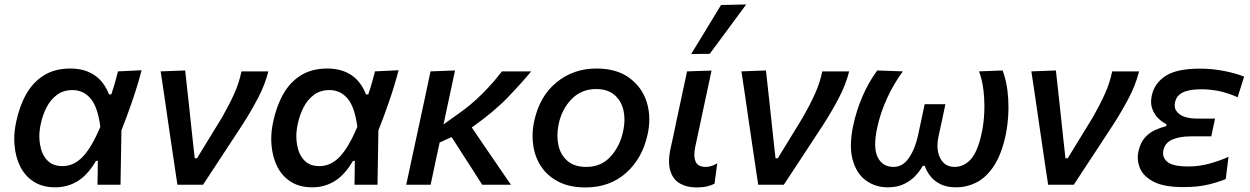

<svg xmlns="http://www.w3.org/2000/svg" viewBox="-20 -810 5482 842"><path d="M222.5 11.5Q167 11.5 128.8 -12.8Q90.5 -37 69.5 -78.2Q48.5 -119.5 44 -171Q42.5 -185.5 42.5 -200Q42.5 -237 51 -276Q65.5 -345 95.2 -397.5Q125 -450 172.8 -479.8Q220.5 -509.5 289 -509.5Q350 -509.5 393 -481.2Q436 -453 458 -396H468Q478 -425.5 485 -450.2Q492 -475 497.5 -497L601 -502Q584 -436.5 560.2 -367.5Q536.5 -298.5 512.5 -238.5Q510.5 -118.5 508.5 0H407.5Q408 -26.5 408.5 -53Q408.5 -79.5 409 -104.5H401Q365 -43 320.8 -15.8Q276.5 11.5 222.5 11.5ZM254 -81.5Q303.5 -81.5 342.8 -122.5Q382 -163.5 420 -254Q408.5 -341.5 377 -378.2Q345.5 -415 298 -415Q258 -415 230 -394.2Q202 -373.5 184.5 -339.8Q167 -306 159 -267.5Q152.5 -238.5 152.5 -212Q152.5 -194 155.5 -177Q162 -134.5 186.2 -108Q210.5 -81.5 254 -81.5Z M758 0Q751 -46 743.8 -94.8Q736.5 -143.5 730 -188L717 -276.5Q709 -331.5 701 -387Q692.5 -442.5 684.5 -497L792 -501Q799 -436.5 808 -356Q816.5 -275.5 824.5 -201.5L834 -116H844L954.5 -296.5Q985.5 -351 1007 -398.5Q1028.5 -446 1039 -497H1157Q1141.5 -436.5 1110.5 -378Q1079.5 -319.5 1043.5 -263.5Q1000 -197 956.5 -130.8Q913 -64.5 870.5 0Z M1349.5 11.5Q1294 11.5 1255.8 -12.8Q1217.5 -37 1196.5 -78.2Q1175.5 -119.5 1171 -171Q1169.5 -185.5 1169.5 -200Q1169.5 -237 1178 -276Q1192.5 -345 1222.2 -397.5Q1252 -450 1299.8 -479.8Q1347.5 -509.5 1416 -509.5Q1477 -509.5 1520 -481.2Q1563 -453 1585 -396H1595Q1605 -425.5 1612 -450.2Q1619 -475 1624.5 -497L1728 -502Q1711 -436.5 1687.2 -367.5Q1663.5 -298.5 1639.5 -238.5Q1637.5 -118.5 1635.5 0H1534.5Q1535 -26.5 1535.5 -53Q1535.5 -79.5 1536 -104.5H1528Q1492 -43 1447.8 -15.8Q1403.5 11.5 1349.5 11.5ZM1381 -81.5Q1430.5 -81.5 1469.8 -122.5Q1509 -163.5 1547 -254Q1535.5 -341.5 1504 -378.2Q1472.5 -415 1425 -415Q1385 -415 1357 -394.2Q1329 -373.5 1311.5 -339.8Q1294 -306 1286 -267.5Q1279.5 -238.5 1279.5 -212Q1279.5 -194 1282.5 -177Q1289 -134.5 1313.2 -108Q1337.5 -81.5 1381 -81.5Z M1761.5 0Q1773 -54 1784 -105.2Q1795 -156.5 1808.5 -218.5L1819 -267.5Q1833.5 -335.5 1845 -388.5Q1856 -441.5 1868 -497L1975.5 -501Q1961 -432.5 1948 -372.5Q1935 -312 1925 -264.5L1974 -299.5Q2044.5 -347.5 2096 -399.8Q2147.5 -452 2181 -497H2309.5Q2267.5 -446 2206.8 -382.8Q2146 -319.5 2049 -251L2107.5 -165Q2133 -127.5 2162.5 -84.5Q2192 -41.5 2220.5 0H2094.5Q2074 -32.5 2054 -63.5Q2034 -94 2013 -127L1960.5 -209L1908 -185Q1897.5 -136.5 1888 -92Q1878.5 -47.5 1868.5 0Z M2547.5 12Q2479.5 12 2431.5 -12Q2383.5 -36 2355.2 -76.8Q2327 -117.5 2319 -169Q2315.5 -191 2315.5 -213.5Q2315.5 -244 2322 -275.5Q2345 -386.5 2419.5 -448Q2494 -509.5 2595.5 -509.5Q2683.5 -509.5 2739.2 -469Q2795 -428.5 2816 -363Q2827.5 -326 2827.5 -286.5Q2827.5 -255.5 2820.5 -223Q2798 -116.5 2726.2 -52.2Q2654.5 12 2547.5 12ZM2551 -78Q2616.5 -78 2657.8 -123.5Q2699 -169 2712.5 -234Q2718.5 -261 2718.5 -286Q2718.5 -307.5 2714 -327Q2704 -369 2674 -394.2Q2644 -419.5 2594.5 -419.5Q2529.5 -419.5 2486.5 -375.2Q2443.5 -331 2429.5 -264Q2424.5 -238.5 2424.5 -215Q2424.5 -193 2429 -172.5Q2438.5 -130 2469 -104Q2499.5 -78 2551 -78Z M3035 12Q2992.5 12 2962 -5.2Q2931.5 -22.5 2920 -60Q2914 -78 2914 -102Q2914 -127 2920.5 -158Q2928.5 -194 2934 -219.5Q2939 -245 2945 -273Q2959.5 -339.5 2970.5 -391.5Q2981.5 -443 2993 -497L3100.5 -500.5Q3081.5 -412 3065.5 -337.2Q3049.5 -262.5 3038.5 -210.5L3029.5 -168.5Q3025 -148 3025 -132Q3025 -114 3030.5 -101.5Q3040 -78 3075.5 -78Q3098.5 -78 3125.5 -94L3113.5 -4.5Q3099.5 3 3080 7.5Q3060.5 12 3035 12ZM3011 -573Q3044 -627.5 3077 -681Q3109.5 -734.5 3142 -788L3252.5 -790.5Q3212 -735 3172 -681.5Q3132 -627.5 3092.5 -574Z M3305 0Q3298 -46 3290.8 -94.8Q3283.5 -143.5 3277 -188L3264 -276.5Q3256 -331.5 3248 -387Q3239.5 -442.5 3231.5 -497L3339 -501Q3346 -436.5 3355 -356Q3363.5 -275.5 3371.5 -201.5L3381 -116H3391L3501.5 -296.5Q3532.5 -351 3554 -398.5Q3575.5 -446 3586 -497H3704Q3688.5 -436.5 3657.5 -378Q3626.5 -319.5 3590.5 -263.5Q3547 -197 3503.5 -130.8Q3460 -64.5 3417.5 0Z M3873.5 11.5Q3819 11.5 3777.5 -18.5Q3736 -48.5 3719.5 -109Q3711.5 -137 3711.5 -172Q3711.5 -212 3722 -261Q3735.5 -324.5 3761.8 -386Q3788 -447.5 3827 -501L3939.5 -497Q3899.5 -443.5 3869.8 -378.2Q3840 -313 3826.5 -248Q3818 -208 3818 -177.5Q3818 -142 3829.5 -119.5Q3850.5 -78 3899.5 -78Q3938.5 -78 3965.8 -117.2Q3993 -156.5 4006 -216.5Q4013.5 -252 4021 -287Q4028.5 -321.5 4035 -353H4126Q4119 -320.5 4111.5 -284Q4103.5 -247.5 4095.5 -210.5Q4091 -189.5 4091 -170.5Q4091 -140 4103.5 -116Q4123.5 -78 4166 -78Q4207.5 -78 4237.8 -112Q4268 -146 4285.5 -228Q4294.5 -270.5 4296.5 -319Q4297 -332 4297 -344.5Q4297 -379.5 4293 -413.5Q4287.5 -460 4273.5 -497L4377 -501Q4391.5 -462 4398 -414.5Q4402.5 -378.5 4402.5 -341Q4402.5 -328.5 4402 -316Q4400 -265 4390.5 -218.5Q4372 -133 4339 -82.8Q4306 -32.5 4263.2 -10.5Q4220.5 11.5 4172 11.5Q4131.5 11.5 4103.5 -2.8Q4075.5 -17 4059 -38.8Q4042.5 -60.5 4035.5 -82.5H4026.5Q4014.5 -60.5 3994.2 -38.8Q3974 -17 3944 -2.8Q3914 11.5 3873.5 11.5Z M4576.5 0Q4569.5 -46 4562.2 -94.8Q4555 -143.5 4548.5 -188L4535.5 -276.5Q4527.5 -331.5 4519.5 -387Q4511 -442.5 4503 -497L4610.5 -501Q4617.5 -436.5 4626.5 -356Q4635 -275.5 4643 -201.5L4652.5 -116H4662.5L4773 -296.5Q4804 -351 4825.5 -398.5Q4847 -446 4857.5 -497H4975.5Q4960 -436.5 4929 -378Q4898 -319.5 4862 -263.5Q4818.5 -197 4775 -130.8Q4731.5 -64.5 4689 0Z M5169 10.5Q5084 10.5 5038.8 -13.2Q4993.5 -37 4979 -73Q4969.5 -96 4969.5 -120Q4969.5 -133 4972.5 -146Q4980.5 -183 4999.8 -205.2Q5019 -227.5 5044 -239Q5069 -250.5 5094 -256.5L5095.5 -265.5Q5078.5 -273 5060.8 -289.8Q5043 -306.5 5033.5 -332Q5028 -346.5 5028 -364Q5028 -376.5 5031 -391Q5042.5 -444.5 5091.2 -476.8Q5140 -509 5242.5 -509Q5295 -509 5347.8 -498.8Q5400.5 -488.5 5436 -474L5407.5 -383.5Q5364 -403 5324.8 -410.8Q5285.5 -418.5 5248.5 -418.5Q5196 -418.5 5167.8 -405Q5139.5 -391.5 5133 -361Q5131.5 -354 5131.5 -348Q5131.5 -325.5 5151.5 -310Q5177 -290 5230.5 -290H5308.5L5292 -212H5201Q5153.5 -212 5121.2 -198Q5089 -184 5082 -151.5Q5080.5 -144.5 5080.5 -138.5Q5080.5 -115.5 5099.5 -100Q5123 -80 5192.5 -80Q5239.5 -80 5285.2 -92.8Q5331 -105.5 5367.5 -122.5L5355.5 -25Q5327 -12.5 5280.5 -1Q5234 10.5 5169 10.5Z"/></svg>

Font: Heraclito Medium
Style: Italic
Weight: 500
Italic angle: -12°
Designer: Kostas Bartsokas (font) & Cristiano Sobral (main changes)
Foundry: Kostas Bartsokas (font) & Cristiano Sobral (main changes)
Version: Version 1.00;July 8, 2020;FontCreator 13.0.0.2655 64-bit